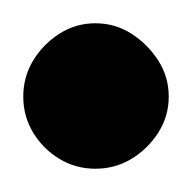

<svg xmlns="http://www.w3.org/2000/svg" viewBox="-32 -203 165 165"><path d="M-12 -120Q-12 -103 -3.5 -89Q5 -75 19 -66.5Q33 -58 50 -58Q67 -58 81 -66.5Q95 -75 104 -89Q113 -103 113 -120Q113 -137 104 -151Q95 -165 81 -174Q67 -183 50 -183Q33 -183 19 -174Q5 -165 -3.5 -151Q-12 -137 -12 -120Z"/></svg>

Font: Linefont Medium
Style: Regular
Weight: 500
Monospace: yes
Version: Version 3.002;gftools[0.9.33]